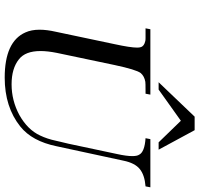

<svg xmlns="http://www.w3.org/2000/svg" viewBox="-36 -822 868 837"><g transform="rotate(90 398.5 -404.0)"><path d="M371 -661H339L489 -818H548L633 -661H601L507 -758ZM797 -625 793 -604Q743 -600 717 -578.5Q691 -557 681 -508L618 -216Q596 -109 532 -58Q447 10 319 10Q162 10 122 -80Q110 -106 110 -142Q110 -174 119 -213L173 -469Q188 -538 188 -567Q188 -578 186 -583Q182 -598 159 -603Q155 -604 145 -604H104L108 -625H393L389 -604H377Q342 -604 337 -603Q313 -599 299 -583Q284 -563 264 -469L211 -217Q203 -177 203 -146Q203 -80 239 -52Q279 -20 348 -20Q419 -20 482 -54Q546 -90 571 -144Q586 -175 594 -213Q594 -214 598.5 -232.5Q603 -251 607 -268L652 -480Q661 -521 661 -546Q661 -567 655 -576Q643 -600 583 -604L587 -625Z"/></g></svg>

Font: New Athena Unicode
Style: Italic
Weight: 400
Designer: J. Rusten 1997; rev. by R. Hancock 2001, 2002, rev. by D. Mastronarde 2002-2019
Foundry: Society for Classical Studies (formerly American Philological Association)
Version: Version 5.008